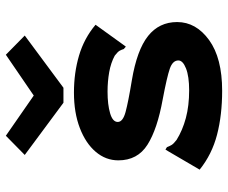

<svg xmlns="http://www.w3.org/2000/svg" viewBox="-80 -668 761 640"><g transform="rotate(-90 300.0 -348.5)"><path d="M317 12Q236 12 170.5 -5Q105 -22 54 -63L116 -169L121 -177L129 -172Q132 -164 136 -157Q140 -150 153 -140Q185 -120 226 -109Q267 -98 318 -98Q365 -98 391.5 -108.5Q418 -119 418 -134Q418 -153 390.5 -162.5Q363 -172 289 -186Q189 -204 137 -237Q85 -270 85 -334Q85 -376 113.5 -409.5Q142 -443 193 -462.5Q244 -482 311 -482Q377 -482 434.5 -465Q492 -448 537 -410L470 -317L464 -309L456 -316Q454 -323 450.5 -329.5Q447 -336 434 -346Q410 -359 379 -364.5Q348 -370 314 -370Q271 -370 242 -361.5Q213 -353 213 -336Q213 -319 246 -310Q279 -301 352 -289Q453 -272 499.5 -235Q546 -198 546 -138Q546 -75 486 -31.5Q426 12 317 12ZM167 -709 301 -616 437 -709 501 -646 327 -517H277L103 -646Z"/></g></svg>

Font: Inconsolata Expanded Black
Style: Regular
Weight: 900
Width: 7
Monospace: yes
Designer: Raph Levien, Cyreal, Brenton Simpson
Foundry: Raph Levien, Cyreal, Google
Version: Version 3.001; ttfautohint (v1.8.2.53-6de2)